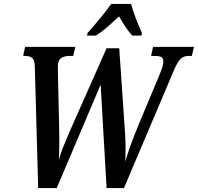

<svg xmlns="http://www.w3.org/2000/svg" viewBox="-20 -951 1001 971"><path d="M156 -617Q155 -647 143 -657.5Q131 -668 108 -668H97L107 -714H361L350 -668H332Q305 -668 289.5 -657.5Q274 -647 273 -621Q272 -614 272.5 -607.5Q273 -601 273 -595V-574L279 -317L280 -244Q280 -200 278 -142Q286 -174 298.5 -205Q311 -236 335 -292L519 -707H583L612 -284Q615 -238 615 -195L614 -134Q633 -204 683 -325L790 -581Q806 -619 806 -640Q806 -656 796.5 -662Q787 -668 764 -668H744L754 -714H961L950 -668H933Q909 -668 893.5 -653.5Q878 -639 858 -592L607 0H519L489 -523L267 0H173ZM423 -784Q512 -886 542 -931H643Q651 -900 667 -858Q683 -816 698 -784L695 -771H649Q619 -803 582 -868Q540 -829 516 -808.5Q492 -788 465 -771H420Z"/></svg>

Font: Noto Serif CondSemiBold
Style: Italic
Weight: 600
Width: 3
Italic angle: -12°
Designer: Monotype Design Team
Foundry: Monotype Imaging Inc.
Version: Version 1.001